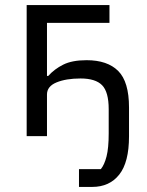

<svg xmlns="http://www.w3.org/2000/svg" viewBox="-20 -536 578 756"><path d="M291 200V130H377Q391 113 399.5 80Q408 47 408 -11V-106Q408 -174 382 -200.5Q356 -227 297 -227Q240 -227 202.5 -211.5Q165 -196 165 -164V0H85V-516H411V-446H165V-237H170Q194 -264 229 -281.5Q264 -299 321 -299Q403 -299 445.5 -256.5Q488 -214 488 -113V1Q488 103 449.5 151.5Q411 200 343 200Z"/></svg>

Font: IBM Plex Sans
Style: Regular
Weight: 400
Designer: Mike Abbink, Paul van der Laan, Pieter van Rosmalen
Foundry: Bold Monday
Version: Version 3.201